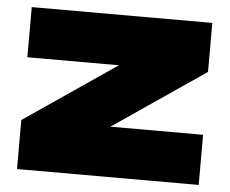

<svg xmlns="http://www.w3.org/2000/svg" viewBox="-45 -627 814 679"><g transform="rotate(5 361.5 -287.5)"><path d="M39 0V-174L366 -397H41V-575H682V-401L355 -178H684V0Z"/></g></svg>

Font: Bounded
Style: Regular
Weight: 900
Designer: Vlad Churkin
Version: Version 1.0